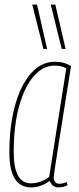

<svg xmlns="http://www.w3.org/2000/svg" viewBox="-20 -810 346 840"><path d="M236 10Q221 10 211 1.5Q201 -7 198 -19Q182 -7 161 1.5Q140 10 116 10Q21 10 21 -143Q21 -258 45.5 -347.5Q70 -437 115 -488.5Q160 -540 221 -540Q260 -540 291 -521Q270 -393 256.5 -306.5Q243 -220 234.5 -167Q226 -114 222 -86.5Q218 -59 216.5 -48.5Q215 -38 215 -36Q215 -6 240 -6Q248 -6 255.5 -8Q263 -10 271 -14L276 0Q256 10 236 10ZM195 -36 270 -511Q249 -523 219 -523Q168 -523 127.5 -476.5Q87 -430 63.5 -345Q40 -260 40 -145Q40 -8 115 -8Q136 -8 157.5 -15.5Q179 -23 195 -36ZM170 -596 121 -790H142L186 -596ZM250 -596 202 -790H222L267 -596Z"/></svg>

Font: Georama Condensed Thin
Style: Italic
Weight: 100
Width: 3
Italic angle: -9°
Designer: Jean-Baptiste Levee
Foundry: Production Type
Version: Version 1.000